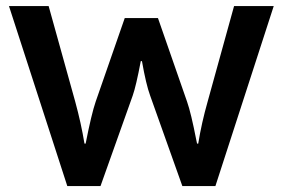

<svg xmlns="http://www.w3.org/2000/svg" viewBox="-20 -585 940 638"><path d="M9.8 -564.9H141.6L230 -247.1Q249.5 -175.8 260.7 -107.9H264.6Q284.2 -207.5 297.9 -247.1L394.5 -524.9H504.9L601.6 -247.1Q614.7 -210 632.3 -119.6L634.8 -107.9H638.7Q649.9 -176.8 669.9 -247.1L757.8 -564.9H889.6L695.8 33.2H585.9L479 -267.1Q465.3 -304.2 451.7 -381.8H447.8Q432.1 -298.8 420.9 -267.1L314 33.2H203.6Z"/></svg>

Font: FORM UDPGothic
Style: Bold
Weight: 700
Foundry: Pronama LLC
Version: Version 1.051